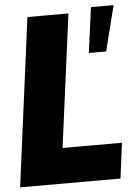

<svg xmlns="http://www.w3.org/2000/svg" viewBox="-56 -843 641 886"><g transform="rotate(-5 265.0 -400.0)"><path d="M466 0H1L103 -780H293L212 -164H487ZM451 -590H371L399 -800H504Z"/></g></svg>

Font: Tanohe Sans ExtraBold
Style: Italic
Weight: 800
Designer: Village Type and Design LLC & Cristiano Sobral
Foundry: Cooper Hewitt Smithsonian Design Museum
Version: Version 1.00;September 29, 2021;FontCreator 13.0.0.2655 64-b